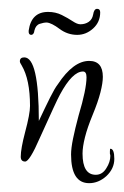

<svg xmlns="http://www.w3.org/2000/svg" viewBox="-20 -369 282 435"><path d="M182 46Q141 46 141 -19Q141 -33 145.5 -55Q150 -77 158 -107Q176 -167 176 -194Q176 -207 168 -207Q144 -207 116 -155Q112 -148 100.5 -123Q89 -98 70 -56Q47 -3 37 -3Q27 -3 27 -14Q27 -23 29.5 -37Q32 -51 37 -70Q48 -111 48 -129Q48 -189 29 -221Q25 -227 25 -230Q25 -239 35 -239Q68 -239 68 -95Q83 -127 93.5 -148Q104 -169 111 -178Q146 -231 182 -231Q213 -231 213 -195Q213 -181 207.5 -159.5Q202 -138 190 -109Q178 -80 172.5 -58Q167 -36 167 -21Q167 27 197 27Q212 27 221 12Q230 -2 230 -16Q230 -18 229.5 -19Q229 -20 229 -21V-26Q229 -32 230 -32Q239 -32 239 -9Q239 13 221 30Q203 46 182 46ZM50 -290Q44 -291 45 -300Q51 -342 89 -342Q106 -342 120 -335Q134 -328 144.5 -321Q155 -314 162 -314Q173 -314 181 -319.5Q189 -325 191 -336Q193 -349 200 -349Q207 -349 207 -341Q207 -319 191 -304.5Q175 -290 155 -290Q133 -290 115 -303.5Q97 -317 86 -318Q79 -318 70 -315Q61 -312 58 -300Q57 -290 50 -290Z"/></svg>

Font: Ole
Style: Regular
Weight: 400
Designer: Robert E. Leuschke
Foundry: Robert E. Leuschke
Version: Version 1.010; ttfautohint (v1.8.3)